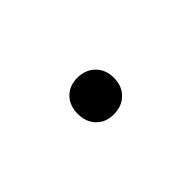

<svg xmlns="http://www.w3.org/2000/svg" viewBox="4 -636 593 593"><g transform="rotate(45 300.0 -340.0)"><path d="M300 -261Q264 -261 242 -282.5Q220 -304 220 -339Q220 -374 242 -396.5Q264 -419 300 -419Q336 -419 358 -396.5Q380 -374 380 -339Q380 -304 358 -282.5Q336 -261 300 -261Z"/></g></svg>

Font: Pitagon Sans Mono Light
Style: Regular
Weight: 300
Monospace: yes
Designer: Travis Tran
Foundry: Pitagon
Version: Version 1.001; ttfautohint (v1.8.4.7-5d5b);gftools[0.9.26]